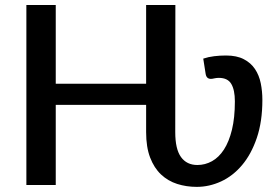

<svg xmlns="http://www.w3.org/2000/svg" viewBox="-20 -740 1102 768"><path d="M793 -505.5Q814 -512.5 836.8 -515.2Q859.5 -518 884 -518Q927 -518 955.2 -503.2Q983.5 -488.5 1000 -463.8Q1016.5 -439 1023 -407Q1029.5 -375 1029.5 -340.5Q1029.5 -253.5 1007.2 -188.2Q985 -123 948.2 -79.5Q911.5 -36 864.2 -14.2Q817 7.5 767 7.5Q725.5 7.5 688.8 -4.2Q652 -16 624.2 -42Q596.5 -68 580.5 -109.8Q564.5 -151.5 564.5 -211.5V-320.5H203V0H85.5V-720H203V-405H564.5V-720H681.5L681 -211.5Q681 -143.5 704 -111.8Q727 -80 769.5 -80Q800.5 -80 828 -95.2Q855.5 -110.5 875.8 -141.8Q896 -173 907.8 -221Q919.5 -269 919.5 -334.5Q919.5 -380 905.2 -404.2Q891 -428.5 855.5 -428.5Q845.5 -428.5 837.2 -426.5Q829 -424.5 823.5 -424.5Q805.5 -424.5 802.5 -445Z"/></svg>

Font: Lato 2
Style: Regular
Weight: 600
Designer: Lukasz Dziedzic with Adam Twardoch and Botio Nikoltchev
Foundry: tyPoland Lukasz Dziedzic
Version: Version 2.015; 2015-08-06; http://www.latofonts.com/